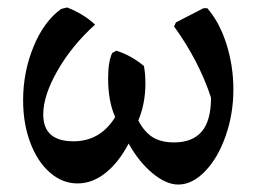

<svg xmlns="http://www.w3.org/2000/svg" viewBox="-20 -485 691 515"><path d="M606 -245Q606 -180 585.5 -121Q565 -62 530.5 -26Q496 10 458 10Q426 10 389.5 -20Q353 -50 325 -100Q299 -50 263.5 -21.5Q228 7 188 7Q147 7 113.5 -22.5Q80 -52 61 -103Q42 -154 42 -216Q42 -292 70 -360Q98 -428 144 -461L160 -465Q204 -448 235 -419Q173 -363 134.5 -296Q96 -229 96 -178Q96 -106 177 -106Q249 -106 289 -171Q270 -213 270 -275Q270 -320 281 -343L292 -349Q331 -337 366 -308Q370 -288 370 -261Q370 -207 351 -162Q367 -131 389.5 -117Q412 -103 447 -103Q496 -103 521 -132Q546 -161 546 -223Q514 -321 447 -414L452 -425L526 -463H536Q569 -425 587.5 -366.5Q606 -308 606 -245Z"/></svg>

Font: Alegreya Medium
Style: Regular
Weight: 500
Designer: Juan Pablo del Peral
Foundry: Huerta Tipografica
Version: Version 2.007; ttfautohint (v1.6)